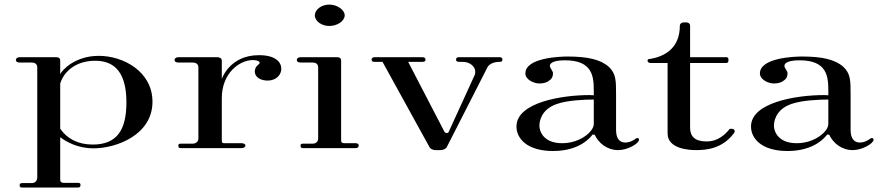

<svg xmlns="http://www.w3.org/2000/svg" viewBox="-20 -658 3919 853"><path d="M392.1 -15.8C326.7 -15.8 278.2 -41.6 247.5 -86.1V-287.1C263.4 -338.6 314.9 -388.1 403 -388.1C495 -388.1 541.6 -328.7 541.6 -203C541.6 -81.2 500 -15.8 392.1 -15.8ZM77.2 175.2H325.7C333.7 175.2 337.6 172.3 337.6 164.4C337.6 157.4 336.6 154.5 325.7 154.5H266.3C253.5 154.5 247.5 151.5 247.5 138.6V-48.5C275.2 -27.7 324.8 1 396 1C495 1 657.4 -57.4 657.4 -205.9C657.4 -340.6 527.7 -409.9 418.8 -409.9C314.9 -409.9 257.4 -348.5 247.5 -328.7V-388.1C247.5 -401 239.6 -404 226.7 -404H68.3C57.4 -404 50.5 -399 50.5 -391.1C50.5 -384.2 57.4 -380.2 67.3 -380.2H120.8C134.7 -380.2 145.5 -374.3 145.5 -358.4V129.7C145.5 142.6 138.6 155.4 120.8 155.4H81.2C71.3 155.4 67.3 157.4 67.3 164.4C67.3 171.3 69.3 175.2 77.2 175.2Z M782.2 0H1052.5C1060.4 0 1070.3 -3 1070.3 -11.9C1070.3 -18.8 1060.4 -21.8 1052.5 -21.8H981.2C968.4 -21.8 965.4 -22.8 965.4 -35.6V-221.8C965.4 -334.7 1045.6 -391.1 1103 -391.1C1129.8 -391.1 1142.6 -380.2 1126.8 -370.3C1116.9 -362.4 1111.9 -351.5 1111.9 -340.6C1111.9 -315.8 1136.7 -300 1169.4 -300C1207 -300 1229.8 -325.7 1229.8 -352.5C1229.8 -381.2 1205 -412.9 1130.7 -412.9C999.1 -412.9 965.4 -306.9 965.4 -306.9V-388.1C965.4 -401 953.5 -404 942.6 -404H773.3C762.4 -404 755.5 -399 755.5 -391.1C755.5 -384.2 762.4 -380.2 772.3 -380.2H835.7C849.6 -380.2 861.4 -374.3 861.4 -358.4V-42.6C861.4 -31.7 853.5 -19.8 835.7 -19.8H786.2C776.3 -19.8 772.3 -18.8 772.3 -11.9C772.3 -4 774.3 0 782.2 0Z M1325.2 0H1559.9C1567.8 0 1573.7 -3 1573.7 -11.9C1573.7 -18.8 1567.8 -21.8 1559.9 -21.8H1514.3C1501.5 -21.8 1495.5 -22.8 1495.5 -35.6V-388.1C1495.5 -401 1487.6 -404 1474.7 -404H1316.3C1305.4 -404 1298.5 -399 1298.5 -391.1C1298.5 -384.2 1305.4 -380.2 1315.3 -380.2H1368.8C1382.7 -380.2 1393.5 -374.3 1393.5 -358.4V-42.6C1393.5 -31.7 1386.6 -19.8 1368.8 -19.8H1329.2C1319.3 -19.8 1315.3 -18.8 1315.3 -11.9C1315.3 -4 1317.3 0 1325.2 0ZM1443 -542.6C1479.7 -542.6 1511.4 -565.3 1511.4 -590.1C1511.4 -612.9 1479.7 -637.6 1443 -637.6C1406.4 -637.6 1378.7 -613.9 1378.7 -590.1C1378.7 -564.4 1408.4 -542.6 1443 -542.6Z M1915.1 8.9H1935.9C1949.7 8.9 1961.6 3 1965.6 -5.9L2144.8 -357.4C2150.7 -370.3 2168.5 -383.2 2199.2 -383.2C2209.1 -383.2 2212.1 -386.1 2212.1 -393.1C2212.1 -401 2207.1 -404 2199.2 -404H2021C2010.1 -404 2006.1 -401 2006.1 -393.1C2006.1 -386.1 2010.1 -383.2 2021 -383.2H2035.9C2068.5 -383.2 2091.3 -361.4 2091.3 -340.6C2091.3 -335.6 2091.3 -331.7 2090.3 -327.7L1973.5 -72.3C1972.5 -65.3 1958.6 -65.3 1954.7 -72.3L1793.3 -383.2H1856.6C1866.5 -383.2 1870.5 -386.1 1870.5 -393.1C1870.5 -401 1864.6 -404 1854.7 -404H1644.8C1637.8 -404 1630.9 -401 1630.9 -393.1C1630.9 -386.1 1634.9 -383.2 1644.8 -383.2H1679.4L1887.3 -5.9C1891.3 3 1902.2 8.9 1915.1 8.9Z M2477.4 -21.8C2392.3 -21.8 2376.4 -77.2 2376.4 -99C2376.4 -111.9 2379.4 -170.3 2453.7 -196C2501.2 -212.9 2580.4 -215.8 2618 -215.8V-106.9C2618 -74.3 2558.6 -21.8 2477.4 -21.8ZM2314.1 -331.7C2314.1 -304.9 2350.3 -287.1 2376.4 -287.1C2399.2 -287.1 2413.1 -294.1 2420 -300C2430.9 -306.9 2436.8 -316.8 2436.8 -332.7C2436.8 -342.6 2423 -355.4 2423 -365.3C2423 -370.3 2425 -390.1 2490.3 -390.1C2613.1 -390.1 2618 -317.8 2618 -254.5V-234.7L2598.2 -235.6C2476.1 -235.6 2274.5 -203 2274.5 -96C2274.5 -41.6 2323 12.9 2436.8 12.9C2557.6 12.9 2604.2 -49.5 2612.1 -59.4C2613.1 -62.4 2612.1 -59.4 2622 -59.4C2638.8 -23.8 2675.4 8.9 2726.9 8.9C2767.5 8.9 2819 -19.8 2819 -37.6C2819 -41.6 2817 -44.6 2811.1 -44.6C2807.1 -44.6 2806.1 -42.6 2802.2 -40.6C2798.2 -37.6 2781.4 -24.8 2757.6 -24.8C2733.9 -24.8 2717 -41.6 2717 -80.2V-234.7C2717 -301 2717 -330.7 2684.4 -361.4C2647.7 -394.1 2589.3 -406.9 2501.2 -406.9C2467.7 -406.9 2314.1 -401.7 2314.1 -331.7Z M3072.6 8.9C3117.2 8.9 3188.5 3 3240 -65.3C3242.9 -68.3 3243.9 -71.3 3243.9 -75.2C3243.9 -83.2 3237 -86.1 3226.1 -86.1C3220.2 -86.1 3218.2 -81.2 3215.2 -77.2C3184.5 -42.6 3151.9 -29.7 3121.2 -29.7C3090.5 -29.7 3045.9 -34.7 3045.9 -91.1V-378.2H3206.3C3214.2 -378.2 3216.2 -383.2 3216.2 -388.1V-394.1C3216.2 -400 3214.2 -404 3206.3 -404H3045.9V-544.6C3045.9 -551.5 3040 -558.4 3030.1 -558.4H3017.2C3007.3 -558.4 3000.4 -551.5 3000.4 -544.6C3000.4 -441.6 2931.1 -406.9 2867.7 -396C2864.7 -396 2856.8 -397 2856.8 -388.1C2856.8 -383.2 2861.8 -378.2 2869.7 -378.2H2945.9V-65.3C2945.9 4 3042 8.9 3072.6 8.9Z M3519.4 -21.8C3434.3 -21.8 3418.4 -77.2 3418.4 -99C3418.4 -111.9 3421.4 -170.3 3495.7 -196C3543.2 -212.9 3622.4 -215.8 3660 -215.8V-106.9C3660 -74.3 3600.6 -21.8 3519.4 -21.8ZM3356.1 -331.7C3356.1 -304.9 3392.3 -287.1 3418.4 -287.1C3441.2 -287.1 3455.1 -294.1 3462 -300C3472.9 -306.9 3478.8 -316.8 3478.8 -332.7C3478.8 -342.6 3465 -355.4 3465 -365.3C3465 -370.3 3467 -390.1 3532.3 -390.1C3655.1 -390.1 3660 -317.8 3660 -254.5V-234.7L3640.2 -235.6C3518.1 -235.6 3316.5 -203 3316.5 -96C3316.5 -41.6 3365 12.9 3478.8 12.9C3599.6 12.9 3646.2 -49.5 3654.1 -59.4C3655.1 -62.4 3654.1 -59.4 3664 -59.4C3680.8 -23.8 3717.4 8.9 3768.9 8.9C3809.5 8.9 3861 -19.8 3861 -37.6C3861 -41.6 3859 -44.6 3853.1 -44.6C3849.1 -44.6 3848.1 -42.6 3844.2 -40.6C3840.2 -37.6 3823.4 -24.8 3799.6 -24.8C3775.9 -24.8 3759 -41.6 3759 -80.2V-234.7C3759 -301 3759 -330.7 3726.4 -361.4C3689.7 -394.1 3631.3 -406.9 3543.2 -406.9C3509.7 -406.9 3356.1 -401.7 3356.1 -331.7Z"/></svg>

Font: Biblismive
Style: Regular
Weight: 400
Designer: Susan Drake
Foundry: Susan Drake
Version: Version 1.0; ttfautohint (v1.8.4.7-5d5b)